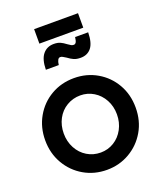

<svg xmlns="http://www.w3.org/2000/svg" viewBox="-167 -1021 960 1147"><g transform="rotate(-20 312.5 -447.5)"><path d="M25 -270Q25 -352 63 -418.5Q101 -485 166.5 -523Q232 -561 313 -561Q393 -561 458.5 -523Q524 -485 562 -419Q600 -353 600 -270Q600 -186 561.5 -120Q523 -54 457.5 -16Q392 22 313 22Q233 22 167.5 -16Q102 -54 63.5 -120.5Q25 -187 25 -270ZM313 -88Q359 -88 397.5 -111.5Q436 -135 458.5 -177Q481 -219 481 -270Q481 -321 458.5 -362.5Q436 -404 397.5 -427.5Q359 -451 313 -451Q266 -451 226.5 -427.5Q187 -404 165 -362.5Q143 -321 143 -270Q143 -219 165.5 -177Q188 -135 227 -111.5Q266 -88 313 -88ZM314 -691Q301 -699 294 -703Q287 -707 279 -707Q260 -707 255 -665H173Q174 -731 200 -762.5Q226 -794 269 -794Q294 -794 310.5 -786.5Q327 -779 345 -765Q358 -756 365 -752Q372 -748 381 -748Q390 -748 395.5 -756.5Q401 -765 404 -789H487Q486 -722 461.5 -691.5Q437 -661 394 -661Q368 -661 351 -668.5Q334 -676 314 -691ZM190 -917H469V-825H190Z"/></g></svg>

Font: BLUETTI 2.0 Medium
Style: Italic
Weight: 500
Designer: Stijn de Vries
Foundry: tokotype
Version: Version 2.005;October 31, 2023;FontCreator 14.0.0.2814 64-bi